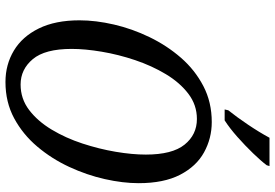

<svg xmlns="http://www.w3.org/2000/svg" viewBox="-168 -802 982 685"><g transform="rotate(90 322.5 -460.0)"><path d="M273 11Q211 11 161 -19Q111 -49 82 -108Q53 -167 53 -253Q53 -311 68 -376Q83 -441 113 -503Q143 -565 186.5 -615Q230 -665 287.5 -695Q345 -725 416 -725Q474 -725 524 -697.5Q574 -670 604 -612Q634 -554 634 -464Q634 -408 619.5 -343.5Q605 -279 576 -216.5Q547 -154 503.5 -102.5Q460 -51 402.5 -20Q345 11 273 11ZM282 -43Q333 -43 373 -73.5Q413 -104 443 -154Q473 -204 492.5 -263.5Q512 -323 522 -382Q532 -441 532 -490Q532 -584 496.5 -628Q461 -672 405 -672Q355 -672 315 -641.5Q275 -611 245 -561Q215 -511 195 -451.5Q175 -392 165 -332.5Q155 -273 155 -225Q155 -130 191.5 -86.5Q228 -43 282 -43ZM371 -771 374 -784Q398 -814 425 -854Q452 -894 472 -931H573L570 -921Q555 -901 527.5 -872.5Q500 -844 469 -816.5Q438 -789 410 -771Z"/></g></svg>

Font: Noto Serif Condensed
Style: Italic
Weight: 400
Width: 3
Italic angle: -12°
Designer: Monotype Design Team
Foundry: Monotype Imaging Inc.
Version: Version 2.014; ttfautohint (v1.8.4.7-5d5b)